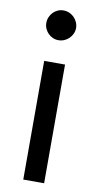

<svg xmlns="http://www.w3.org/2000/svg" viewBox="-85 -768 409 807"><g transform="rotate(10 120.0 -365.0)"><path d="M164.5 -506.5V0H75.5V-506.5ZM183.5 -665.5Q183.5 -652.5 178.2 -641.2Q173 -630 164.2 -621.2Q155.5 -612.5 143.8 -607.5Q132 -602.5 119 -602.5Q106 -602.5 94.8 -607.5Q83.5 -612.5 75 -621.2Q66.5 -630 61.5 -641.2Q56.5 -652.5 56.5 -665.5Q56.5 -678.5 61.5 -690.2Q66.5 -702 75 -710.8Q83.5 -719.5 94.8 -724.5Q106 -729.5 119 -729.5Q132 -729.5 143.8 -724.5Q155.5 -719.5 164.2 -710.8Q173 -702 178.2 -690.2Q183.5 -678.5 183.5 -665.5Z"/></g></svg>

Font: Lato-Regular
Style: Regular
Weight: 400
Designer: Lukasz Dziedzic with Adam Twardoch and Botio Nikoltchev
Foundry: tyPoland Lukasz Dziedzic
Version: Version 2.015; 2015-08-06; http://www.latofonts.com/